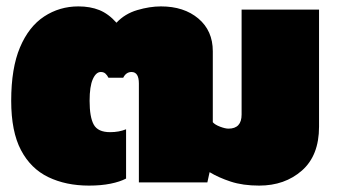

<svg xmlns="http://www.w3.org/2000/svg" viewBox="-20 -570 1052 600"><path d="M258 10Q186 10 131 -16.5Q76 -43 45.5 -101Q15 -159 15 -255Q15 -357 42.5 -422Q70 -487 118 -518.5Q166 -550 225 -550Q262 -550 290.5 -538.5Q319 -527 344 -499Q370 -527 409 -538.5Q448 -550 483 -550Q555 -550 600 -512Q645 -474 645 -410V-188Q652 -180 668 -174Q684 -168 694 -168Q735 -168 735 -212V-540H977V-174Q977 -84 923.5 -37Q870 10 790 10Q739 10 701 -2.5Q663 -15 635 -32L628 0H414V-309Q414 -345 391 -345Q374 -345 365 -327H319Q315 -335 309.5 -340Q304 -345 295 -345Q280 -345 270 -322.5Q260 -300 260 -255Q260 -204 273 -180.5Q286 -157 324 -157Q352 -157 374 -166V-12Q355 -2 325.5 4Q296 10 258 10Z"/></svg>

Font: Kanit Black
Style: Regular
Weight: 900
Designer: Katatrad Team
Foundry: CadsonDemak
Version: Version 2.000; ttfautohint (v1.8.3)